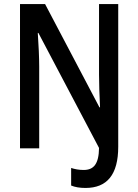

<svg xmlns="http://www.w3.org/2000/svg" viewBox="-20 -734 684 950"><path d="M403 196C509 196 565 131 565 -8V-714H470V-365C470 -322 472 -262 475 -203H472L203 -714H79V0H174V-404C174 -448 171 -513 167 -571H170L470 -2C469 77 444 107 394 107C370 107 350 103 332 97V184C351 192 375 196 403 196Z"/></svg>

Font: Noto Sans Sinhala Condensed Medium
Style: Regular
Weight: 500
Width: 3
Designer: Jelle Bosma - Monotype Design Team
Foundry: Monotype Imaging Inc.
Version: Version 2.006